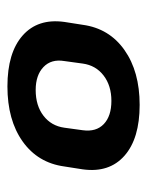

<svg xmlns="http://www.w3.org/2000/svg" viewBox="42 -800 405 530"><g transform="rotate(90 245.0 -535.5)"><path d="M219 -353Q126 -353 78.5 -395Q31 -437 41 -510L49 -561Q59 -634 118.5 -676Q178 -718 270 -718Q363 -718 410.5 -676Q458 -634 448 -561L440 -510Q430 -437 371 -395Q312 -353 219 -353ZM229 -431Q272 -431 300 -452.5Q328 -474 333 -510L340 -561Q345 -598 323 -619Q301 -640 259 -640Q217 -640 189 -618.5Q161 -597 156 -561L149 -510Q143 -474 165.5 -452.5Q188 -431 229 -431Z"/></g></svg>

Font: Pathway Extreme 8pt Thin 12pt
Style: Bold Italic
Weight: 700
Italic angle: -8°
Version: Version 1.001;gftools[0.9.26]